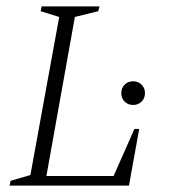

<svg xmlns="http://www.w3.org/2000/svg" viewBox="-20 -580 532 600"><path d="M10 0 13 -15 75 -33 165 -527 107 -545 110 -560H291L287 -545L214 -527L125 -30H335L400 -177H415L383 0ZM396 -252Q380 -252 369.5 -262.5Q359 -273 359 -289Q359 -305 369.5 -315.5Q380 -326 396 -326Q412 -326 422.5 -315.5Q433 -305 433 -289Q433 -273 422.5 -262.5Q412 -252 396 -252Z"/></svg>

Font: Spectral SC ExtraLight
Style: Italic
Weight: 275
Italic angle: -10°
Designer: Jean-Baptiste Levee
Foundry: Production Type
Version: Version 2.001